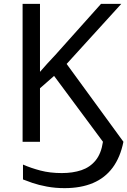

<svg xmlns="http://www.w3.org/2000/svg" viewBox="-20 -734 659 994"><path d="M314 240Q266 240 223 232Q180 224 148 213Q116 202 99 195V118Q140 136 189.5 149Q239 162 300 162Q357 162 401.5 147Q446 132 475 96.5Q504 61 513 0L260 -341L187 -277V0H97V-714H187V-362Q204 -382 225.5 -405.5Q247 -429 266 -449L503 -714H608L325 -403L619 0Q603 80 563.5 133.5Q524 187 461.5 213.5Q399 240 314 240Z"/></svg>

Font: Noto Sans Ambassadori
Style: Regular
Weight: 400
Designer: Monotype Design Team
Foundry: Monotype Imaging Inc.
Version: Version 2.013